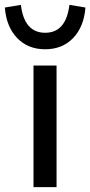

<svg xmlns="http://www.w3.org/2000/svg" viewBox="-68 -771 372 791"><path d="M165 -501V0H70V-501ZM218 -751 284 -740Q278 -661 233.5 -614.5Q189 -568 118 -568Q47 -568 2.5 -614.5Q-42 -661 -48 -740L18 -751Q32 -636 118 -636Q204 -636 218 -751Z"/></svg>

Font: Livvic Medium
Style: Regular
Weight: 500
Designer: Jacques Le Bailly, Baron von Fonthausen
Version: Version 1.001; ttfautohint (v1.8.2)